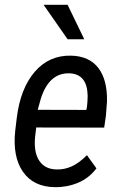

<svg xmlns="http://www.w3.org/2000/svg" viewBox="-20 -770 499 800"><path d="M208.5 9.8Q119.6 8.8 75.7 -54.2Q31.7 -117.2 43.5 -226.1L49.8 -278.3Q64.9 -401.4 124.8 -470.9Q184.6 -540.5 276.9 -538.1Q352.1 -536.1 389.9 -486.6Q427.7 -437 425.8 -347.2L421.4 -288.6L414.1 -238.3L130.9 -238.8Q124.5 -194.8 125 -169.9Q126 -120.6 149.4 -92.5Q172.9 -64.5 216.3 -64Q247.6 -63 278.1 -76.4Q308.6 -89.8 342.3 -123.5L381.8 -68.4Q350.6 -27.3 304.7 -8.3Q258.8 10.7 208.5 9.8ZM271.5 -464.4Q185.1 -468.3 150.4 -359.9L137.2 -312.5L339.8 -312L342.3 -324.7Q345.2 -347.2 345.2 -371.6Q343.3 -460.4 271.5 -464.4ZM331.1 -606.4H261.7L161.6 -750H261.7Z"/></svg>

Font: TypoPRO Roboto
Style: Italic
Weight: 400
Italic angle: -12°
Designer: Google
Version: Version 2.136; 2016